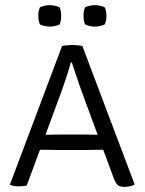

<svg xmlns="http://www.w3.org/2000/svg" viewBox="-20 -721 563 747"><path d="M203 -137.5Q200 -137.5 186.8 -137.8Q173.5 -138 158.2 -138.2Q143 -138.5 135.5 -138.5L84 1Q70.5 4 53.5 4Q34.5 4 21 -1L19 -4L221.5 -542Q226.5 -543.5 240 -544.8Q253.5 -546 262.5 -546Q270.5 -546 283.5 -544.8Q296.5 -543.5 300.5 -542L504 -3Q487.5 6 462.5 6Q445.5 6 437.5 -1.5Q429.5 -9 421.5 -30.5L381.5 -138.5Q375 -138.5 361 -138.2Q347 -138 334.5 -137.8Q322 -137.5 319.5 -137.5ZM219 -365 157 -196.5Q167.5 -197 188 -197.2Q208.5 -197.5 212.5 -197.5H311Q314.5 -197.5 332.2 -197.2Q350 -197 360 -196.5L309.5 -333.5Q302.5 -352 293.2 -378.2Q284 -404.5 275 -431Q266 -457.5 259.5 -478H255.5Q247.5 -448.5 236.5 -415.5Q225.5 -382.5 219 -365ZM129 -659Q129 -679.5 135.5 -692.5Q141.5 -696 153.2 -698.5Q165 -701 173.5 -701Q182.5 -701 194.2 -698.5Q206 -696 212 -692.5Q218 -679.5 218 -659Q218 -639 212 -626Q206 -622.5 194.2 -620Q182.5 -617.5 173.5 -617.5Q165 -617.5 153.2 -620Q141.5 -622.5 135.5 -626Q129 -639 129 -659ZM305 -659Q305 -679.5 311 -692.5Q317 -696 328.8 -698.5Q340.5 -701 349.5 -701Q358 -701 369.8 -698.5Q381.5 -696 387.5 -692.5Q394 -679.5 394 -659Q394 -639 387.5 -626Q381.5 -622.5 369.8 -620Q358 -617.5 349.5 -617.5Q340.5 -617.5 328.8 -620Q317 -622.5 311 -626Q305 -639 305 -659Z"/></svg>

Font: Signika Negative SC Light
Style: Regular
Weight: 300
Designer: Anna Giedryś
Foundry: Anna Giedryś
Version: Version 2.000; ttfautohint (v1.8.3) -l 8 -r 50 -G 200 -x 9 -